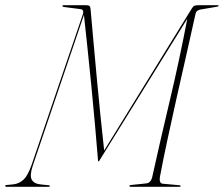

<svg xmlns="http://www.w3.org/2000/svg" viewBox="-47 -720 862 740"><path d="M145 -3Q145 0 142 0H-22Q-27 0 -27 -3Q-27 -7 -21 -7L4.5 -9.5Q27 -12 44 -28Q61 -44 75.5 -86.5L272 -664Q278.5 -683.5 262 -685L200 -693Q193.5 -694 193.5 -697Q193.5 -700 197.5 -700H283.5Q294 -700 297.8 -697Q301.5 -694 302 -685Q307 -630.5 313 -562.8Q319 -495 325.8 -421.8Q332.5 -348.5 340 -276.2Q347.5 -204 354.5 -140L692 -687Q697.5 -696 702.8 -698Q708 -700 720.5 -700H792.5Q795.5 -700 795.5 -698Q795.5 -695 789 -694L724 -683Q717.5 -681.5 712.8 -677.8Q708 -674 706 -664Q691 -594.5 672.2 -512.8Q653.5 -431 634.5 -346.2Q615.5 -261.5 598.5 -182.2Q581.5 -103 569.5 -39Q567.5 -28.5 569.8 -20.8Q572 -13 579.5 -12L645 -6Q649 -6 649 -3Q649 0 646 0H457Q452 0 452 -3Q452 -7 458 -7L515.5 -13Q534 -14.5 539.5 -37Q571 -179 607.2 -331.5Q643.5 -484 675 -648L338.5 -105Q335 -98 332.5 -98Q331 -98 330.8 -100.8Q330.5 -103.5 330.5 -105Q326 -163 319.2 -238Q312.5 -313 304.8 -391.8Q297 -470.5 289.5 -541.5Q282 -612.5 276.5 -662.5L80 -83.5Q66.5 -44 75.2 -27.8Q84 -11.5 111 -9L141 -6Q145 -6 145 -3Z"/></svg>

Font: Fraunces 144pt Thin
Style: Italic
Weight: 100
Italic angle: -16°
Version: Version 1.000;[b76b70a41]